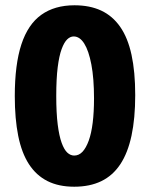

<svg xmlns="http://www.w3.org/2000/svg" viewBox="-20 -693 568 727"><path d="M261 14Q202 14 159.5 -7.5Q117 -29 89.5 -71.5Q62 -114 49 -178.5Q36 -243 36 -329Q36 -449 61 -525Q86 -601 136.5 -637Q187 -673 262 -673Q320 -673 363 -653Q406 -633 435 -591.5Q464 -550 478 -485.5Q492 -421 492 -333Q492 -245 478 -179.5Q464 -114 435.5 -71Q407 -28 363.5 -7Q320 14 261 14ZM261 -104Q279 -104 292.5 -118.5Q306 -133 316 -160.5Q326 -188 331 -228.5Q336 -269 336 -320Q336 -396 326 -448.5Q316 -501 299 -528Q282 -555 259 -555Q246 -555 234.5 -544Q223 -533 213.5 -507.5Q204 -482 198.5 -438.5Q193 -395 193 -329Q193 -265 198.5 -221.5Q204 -178 213.5 -152Q223 -126 235 -115Q247 -104 261 -104Z"/></svg>

Font: Bricolage Grotesque Condensed ExtraBold
Style: Regular
Weight: 800
Width: 3
Designer: Mathieu Triay
Foundry: Atelier Triay
Version: Version 1.000;gftools[0.9.30]